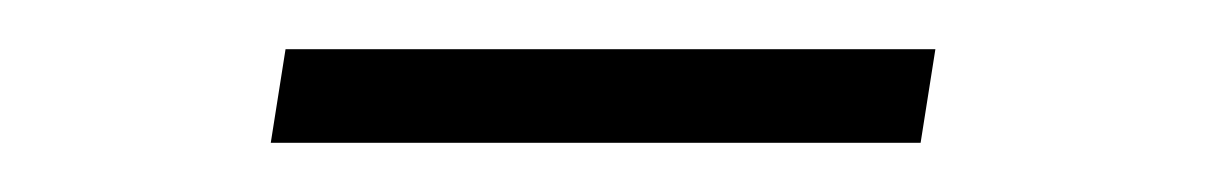

<svg xmlns="http://www.w3.org/2000/svg" viewBox="-20 -379 490 78"><path d="M354 -321H90L96 -359H360Z"/></svg>

Font: Iosevka Etoile XLtObl
Style: Regular
Weight: 200
Italic angle: -9°
Designer: Belleve Invis
Foundry: Belleve Invis
Version: Version 15.5.2; ttfautohint (v1.8.4)